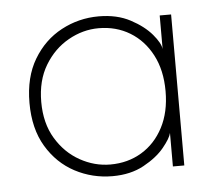

<svg xmlns="http://www.w3.org/2000/svg" viewBox="-40 -465 593 520"><g transform="rotate(-5 257.0 -205.0)"><path d="M411 0V-91Q408 -77 387.8 -52.2Q367.5 -27.5 331.5 -7.8Q295.5 12 246 12Q191.5 12 144.2 -13Q97 -38 68 -86.5Q39 -135 39 -205Q39 -275 68 -323.5Q97 -372 144.2 -397.2Q191.5 -422.5 246 -422.5Q295.5 -422.5 331.8 -403.2Q368 -384 388.8 -359.5Q409.5 -335 411 -319V-410.5H442V0ZM71 -205Q71 -147 96 -105.5Q121 -64 160.5 -42Q200 -20 243 -20Q290.5 -20 328 -42.5Q365.5 -65 387.2 -106.5Q409 -148 409 -205Q409 -262 387.2 -303.5Q365.5 -345 328 -367.8Q290.5 -390.5 243 -390.5Q200 -390.5 160.5 -368.2Q121 -346 96 -304.5Q71 -263 71 -205Z"/></g></svg>

Font: League Spartan Extralight
Style: Regular
Weight: 200
Foundry: The League of Moveable Type
Version: Version 2.300; ttfautohint (v1.8.3)